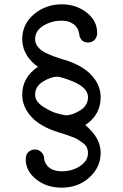

<svg xmlns="http://www.w3.org/2000/svg" viewBox="-20 -635 565 881"><path d="M82 -200.2Q82 -280.3 153.8 -328.1Q153.8 -328.1 149.9 -332Q145 -335 142.1 -337.4Q139.2 -339.8 133.5 -345Q127.9 -350.1 124 -354.5Q120.1 -358.9 114 -366Q107.9 -373 104 -380.1Q100.1 -387.2 95.5 -396Q90.8 -404.8 88.4 -413.3Q85.9 -421.9 84 -432.9Q82 -443.8 82 -455.1Q82 -524.9 136.5 -570.1Q190.9 -615.2 263.2 -615.2Q329.1 -615.2 377.4 -577.6Q425.8 -540 425.8 -483.9Q425.8 -463.9 413.8 -451.9Q401.9 -439.9 383.8 -439.9Q353 -439.9 344.2 -472.2V-476.1Q343.3 -480 342.5 -482.9Q341.8 -485.8 340.3 -491.9Q338.9 -498 335.9 -502.9Q333 -507.8 329.1 -513.4Q325.2 -519 318.6 -523.4Q312 -527.8 304 -532Q295.9 -536.1 284.9 -538.1Q273.9 -540 259.8 -540Q216.8 -540 179 -517.1Q141.1 -494.1 141.1 -455.1Q141.1 -436 153.6 -420.4Q166 -404.8 185.1 -394.8Q204.1 -384.8 225.6 -377Q247.1 -369.1 264.2 -363.8Q269 -362.8 272 -361.8Q357.9 -335.9 399.9 -290Q441.9 -244.1 441.9 -189Q441.9 -107.9 371.1 -61Q441.9 -2.9 441.9 65.9Q441.9 131.8 390.4 179Q338.9 226.1 262.2 226.1Q194.3 226.1 146.2 188Q98.1 149.9 98.1 96.2Q98.1 72.3 111.6 61.5Q125 50.8 139.9 50.8Q154.8 50.8 166.5 60.3Q178.2 69.8 181.2 83L182.1 86.9Q182.1 90.8 182.6 94Q183.1 97.2 184.6 103Q186 108.9 189 114Q191.9 119.1 196 124.5Q200.2 129.9 206.5 134.5Q212.9 139.2 220.9 143.1Q229 147 240 148.9Q251 150.9 265.1 150.9Q311 150.9 347.4 127Q383.8 103 383.8 66.9Q383.8 53.7 378.4 41.7Q373 29.8 358.6 19.8Q344.2 9.8 336.2 4.4Q328.1 -1 305.2 -9Q282.2 -17.1 278.6 -18.6Q274.9 -20 252 -26.9Q166 -52.7 124 -98.9Q82 -145 82 -200.2ZM141.1 -200.2Q141.1 -169.4 177.5 -145.8Q213.9 -122.1 244.4 -114Q274.9 -106 282.2 -106Q312 -106 347.9 -128.4Q383.8 -150.9 383.8 -189Q383.8 -218.8 350.1 -242.2Q328.1 -257.3 291 -270.3Q253.9 -283.2 244.1 -283.2Q213.4 -283.2 177.2 -260.7Q141.1 -238.3 141.1 -200.2Z"/></svg>

Font: CMU Typewriter Text
Style: Bold
Weight: 700
Version: Version 0.7.0